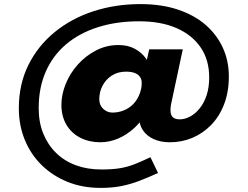

<svg xmlns="http://www.w3.org/2000/svg" viewBox="-20 -743 1210 938"><path d="M472 175Q383 175 310 145.5Q237 116 183.5 63.5Q130 11 101 -60Q72 -131 72 -214Q72 -331 118.5 -425Q165 -519 247 -586Q329 -653 436.5 -688Q544 -723 666 -723Q769 -723 849.5 -696Q930 -669 985 -621Q1040 -573 1069 -509Q1098 -445 1098 -370Q1098 -294 1075 -234Q1052 -174 1011.5 -132.5Q971 -91 919.5 -69.5Q868 -48 810 -48Q764 -48 730.5 -63.5Q697 -79 679 -105.5Q661 -132 661 -161Q661 -177 661.5 -192.5Q662 -208 662 -223L699 -199Q675 -154 638 -119.5Q601 -85 558 -66.5Q515 -48 470 -48Q416 -48 372.5 -70Q329 -92 304.5 -133.5Q280 -175 280 -231Q280 -281 301 -333Q322 -385 360 -427.5Q398 -470 449 -496.5Q500 -523 559 -523Q605 -523 639 -504.5Q673 -486 693.5 -456.5Q714 -427 719 -390L679 -369L709 -502H873L816 -235Q811 -208 814 -191.5Q817 -175 828 -167.5Q839 -160 858 -160Q883 -160 908.5 -173.5Q934 -187 955.5 -213.5Q977 -240 989.5 -278Q1002 -316 1002 -365Q1002 -450 960.5 -511Q919 -572 843 -605.5Q767 -639 659 -639Q550 -639 459.5 -610.5Q369 -582 304 -527.5Q239 -473 204 -394Q169 -315 169 -215Q169 -145 191.5 -90Q214 -35 254.5 4.5Q295 44 351 64.5Q407 85 475 85Q528 85 565 79Q602 73 636.5 59.5Q671 46 715 25L752 102Q704 124 661 140.5Q618 157 573 166Q528 175 472 175ZM529 -193Q558 -193 584.5 -203.5Q611 -214 631.5 -235Q652 -256 664 -289Q667 -298 669.5 -309Q672 -320 672 -330Q674 -350 666 -364Q658 -378 640.5 -385.5Q623 -393 596 -393Q555 -393 525.5 -373.5Q496 -354 480.5 -323.5Q465 -293 465 -258Q465 -229 484.5 -211Q504 -193 529 -193Z"/></svg>

Font: Lexend Mega ExtraBold
Style: Regular
Weight: 800
Designer: Bonnie Shaver-Troup, Thomas Jockin
Foundry: Lexend
Version: Version 1.007